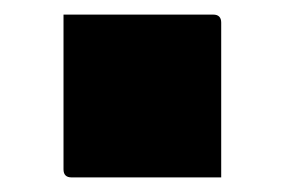

<svg xmlns="http://www.w3.org/2000/svg" viewBox="-20 -449 390 263"><path d="M283 -206H78Q67 -206 67 -217V-429H272Q283 -429 283 -418Z"/></svg>

Font: Recursive Sn Lnr St Blk
Style: Regular
Weight: 900
Version: Version 1.079;hotconv 1.0.112;makeotfexe 2.5.65598; ttfautoh